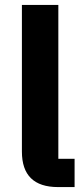

<svg xmlns="http://www.w3.org/2000/svg" viewBox="-20 -760 343 780"><path d="M283 0H216Q69 0 69 -144V-740H217V-115H283Z"/></svg>

Font: Aneliza
Style: Bold
Weight: 700
Designer: Mike Abbink, Paul van der Laan, Pieter van Rosmalen
Foundry: Bold Monday
Version: Version 3.0